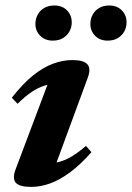

<svg xmlns="http://www.w3.org/2000/svg" viewBox="-20 -684 492 716"><path d="M38.5 -53.5 169.5 -401 198 -371.5Q171.5 -372.5 147 -365Q122.5 -357.5 98 -341Q73.5 -324.5 45.5 -297L24 -319.5Q65 -372 103.5 -402.8Q142 -433.5 178.5 -446.8Q215 -460 249.5 -460Q292.5 -460 306.2 -443.8Q320 -427.5 307 -393.5L176 -37.5L148.5 -75Q175.5 -74 200 -80.2Q224.5 -86.5 249 -101.5Q273.5 -116.5 300.5 -140L321 -116.5Q280 -70 241.5 -41.5Q203 -13 167 0Q131 13 96 13Q53 13 39 -2.5Q25 -18 38.5 -53.5ZM177 -532.5Q148 -532.5 130 -550.5Q112 -568.5 112 -595Q112 -613.5 120.5 -629.2Q129 -645 144.8 -654.2Q160.5 -663.5 182.5 -663.5Q212 -663.5 229.8 -645.5Q247.5 -627.5 247.5 -600.5Q247.5 -582 239 -566.8Q230.5 -551.5 215 -542Q199.5 -532.5 177 -532.5ZM381.5 -532.5Q352.5 -532.5 334.8 -550.5Q317 -568.5 317 -595Q317 -613.5 325.5 -629.2Q334 -645 349.8 -654.2Q365.5 -663.5 387 -663.5Q416.5 -663.5 434.2 -645.5Q452 -627.5 452 -600.5Q452 -582 443.5 -566.8Q435 -551.5 419.5 -542Q404 -532.5 381.5 -532.5Z"/></svg>

Font: Newsreader 16pt 16pt
Style: Bold Italic
Weight: 700
Italic angle: -17°
Version: Version 1.003